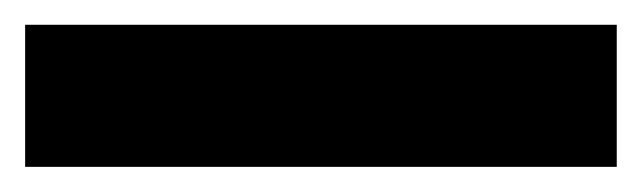

<svg xmlns="http://www.w3.org/2000/svg" viewBox="-21 -20 518 155"><path d="M476.9 0H-0.7V114.7H476.9Z"/></svg>

Font: Margiela Sans
Style: Bold
Weight: 700
Designer: Stefan Endress, Andreas Faust
Version: Version 1.100;FEAKit 1.0